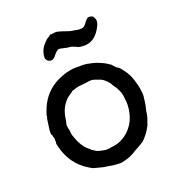

<svg xmlns="http://www.w3.org/2000/svg" viewBox="-124 -735 794 867"><g transform="rotate(-20 273.5 -301.5)"><path d="M174 -417Q220 -440 264.5 -441Q309 -442 320.5 -439Q332 -436 344 -434Q356 -432 376.5 -423Q397 -414 402 -410.5Q407 -407 414.5 -402.5Q422 -398 422 -397Q422 -396 427 -391Q439 -378 439.5 -378.5Q440 -379 444.5 -375.5Q449 -372 450 -372Q451 -372 468.5 -349Q486 -326 495 -296.5Q504 -267 505.5 -255.5Q507 -244 508.5 -232Q510 -220 509 -215.5Q508 -211 507.5 -204.5Q507 -198 506.5 -195Q506 -192 504.5 -181Q503 -170 500 -159.5Q497 -149 496 -139Q495 -129 492.5 -121.5Q490 -114 489.5 -111Q489 -108 486 -101.5Q483 -95 483 -93Q483 -91 481.5 -88Q480 -85 478 -81Q476 -77 473 -72Q470 -67 467 -62Q443 -27 426 -18Q422 -16 418 -13Q414 -10 402 -4Q390 2 386.5 4.5Q383 7 379 9.5Q375 12 373 13Q371 14 367 15.5Q363 17 359.5 19.5Q356 22 335.5 28Q315 34 305 33.5Q295 33 286.5 32.5Q278 32 276 31.5Q274 31 270.5 31Q267 31 256 28.5Q245 26 239.5 26Q234 26 212 20Q190 14 185.5 13Q181 12 165 2Q90 -43 68 -134Q64 -150 65 -150.5Q66 -151 66 -156Q66 -176 64.5 -178.5Q63 -181 62 -186.5Q61 -192 61 -192Q54 -192 59 -227Q65 -273 66 -272L68 -277Q65 -281 80 -317Q109 -385 174 -417ZM270 -359Q248 -358 233.5 -353Q219 -348 217 -348Q215 -348 212.5 -345Q210 -342 201.5 -337Q193 -332 184 -324Q149 -290 143 -237Q143 -233 140 -223Q137 -213 138 -206.5Q139 -200 139.5 -195.5Q140 -191 141.5 -188.5Q143 -186 143 -174.5Q143 -163 153 -139Q171 -93 202 -72Q203 -72 202 -71Q201 -70 204.5 -68Q208 -66 212.5 -63Q217 -60 222 -57Q230 -51 268 -45Q286 -46 288 -47Q290 -48 301 -49Q339 -53 372 -80Q417 -118 426 -182Q429 -205 427.5 -216Q426 -227 425 -240Q423 -272 396 -308Q392 -312 392 -315Q391 -319 381.5 -329Q372 -339 364.5 -344.5Q357 -350 349 -352.5Q341 -355 328 -360Q315 -365 300.5 -363Q286 -361 284.5 -360.5Q283 -360 270 -359ZM422 -623Q432 -606 420 -583Q388 -518 331 -521Q312 -522 307 -524.5Q302 -527 301 -527.5Q300 -528 296 -530Q281 -537 270 -537.5Q259 -538 244.5 -542Q230 -546 223 -546Q212 -546 194 -522Q178 -502 159 -513Q153 -516 148 -528Q148 -571 181 -600Q186 -604 185 -605Q185 -605 204 -617Q203 -617 202 -617Q211 -623 213 -621L211 -620L210 -619Q211 -619 218 -621Q235 -624 245.5 -621Q256 -618 262 -616.5Q268 -615 282.5 -609.5Q297 -604 305.5 -603Q314 -602 319 -601Q324 -600 325.5 -599.5Q327 -599 330.5 -598.5Q334 -598 335.5 -598Q337 -598 345 -597.5Q353 -597 359 -600Q365 -603 368 -607Q371 -611 372 -612Q373 -613 374 -614Q375 -615 377 -618.5Q379 -622 380 -622Q381 -622 381 -623.5Q381 -625 386 -628.5Q391 -632 391.5 -633.5Q392 -635 398.5 -635.5Q405 -636 409.5 -634Q414 -632 415.5 -632Q417 -632 422 -623Z"/></g></svg>

Font: TT2020 Style E
Style: Regular
Weight: 400
Version: Version 00.2